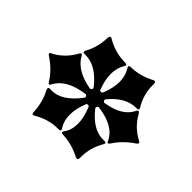

<svg xmlns="http://www.w3.org/2000/svg" viewBox="-111 -838 573 573"><g transform="rotate(-45 176.0 -551.5)"><path d="M106.9 -681.6Q138.2 -701.2 160.2 -734.9Q164.1 -740.7 166.5 -740.7Q169.9 -740.7 171.9 -734.9Q191.4 -697.8 228.5 -677.7Q234.4 -674.8 234.4 -671.9Q234.4 -668.9 228.5 -666Q189.9 -644 178.7 -581.5V-581.1V-580.6V-580.1Q178.7 -576.7 182.1 -574.7Q185.1 -573.7 185.5 -573.7Q188 -573.7 189.9 -575.7Q240.2 -615.7 240.2 -660.2V-660.6V-662.1V-662.6V-663.1V-663.6V-664.1V-664.6V-665V-665.5Q240.2 -670.9 244.1 -670.9Q247.1 -670.9 250.5 -668.9Q281.7 -651.4 323.2 -649.9Q331.1 -649.4 331.1 -644.5Q331.1 -641.6 329.1 -639.2Q307.6 -603 307.6 -561.5Q307.6 -553.2 303.7 -553.2Q301.8 -553.2 297.9 -555.7Q278.3 -567.4 252.9 -567.4Q229 -567.4 199.2 -556.2Q194.8 -555.7 194.8 -550.3Q194.8 -545.4 199.2 -543.9Q229.5 -531.7 255.4 -531.7Q280.3 -531.7 299.8 -543.9Q303.7 -546.4 305.7 -546.4Q310.1 -546.4 310.1 -538.6Q310.5 -501.5 329.6 -465.3Q331.1 -462.4 331.1 -460Q331.1 -455.1 323.7 -455.1H323.2H322.8H320.8H319.8H319.3H318.8H318.4Q278.8 -455.1 245.6 -435.1Q241.7 -432.6 239.7 -432.6Q235.4 -432.6 235.4 -440.4V-440.9V-441.4V-441.9V-442.4Q235.4 -485.4 189.9 -523.9Q188 -525.4 185.1 -525.4Q183.1 -525.4 182.6 -524.9Q178.7 -522 178.7 -519Q178.7 -518.1 179.2 -517.6Q189 -455.1 228.5 -436Q233.9 -433.6 233.9 -430.7Q233.9 -428.2 228.5 -424.3Q191.9 -404.3 171.9 -366.7Q169.9 -361.8 166.5 -361.8Q163.6 -361.8 160.2 -366.7Q137.7 -400.4 106.9 -420.4Q101.1 -424.3 101.1 -426.8Q101.1 -430.2 106.9 -432.1Q148.4 -451.2 157.7 -520.5V-521V-521.5Q157.7 -525.4 154.3 -527.3Q152.3 -528.3 151.4 -528.3Q149.9 -528.3 147.5 -526.9Q98.6 -488.3 98.6 -445.8V-443.4V-442.4V-441.9V-440.9V-439.9V-439.5V-439Q98.6 -432.6 94.7 -432.6Q92.3 -432.6 88.4 -435.1Q53.7 -455.1 14.6 -455.1H14.2H12.7H11.7H11.2H10.7Q2.9 -455.1 2.9 -460.4Q2.9 -462.9 4.4 -465.8Q22.9 -502.4 24.4 -538.6Q24.4 -546.9 28.3 -546.9Q30.3 -546.9 34.2 -544.4Q52.7 -531.2 78.6 -531.2Q103.5 -531.2 135.7 -543.9Q140.1 -545.4 140.1 -550.3Q140.1 -555.7 135.7 -556.2Q106 -567.9 80.6 -567.9Q55.2 -567.9 36.6 -555.7Q32.7 -553.2 30.8 -553.2Q26.4 -553.2 26.4 -561.5V-562.5V-563V-563.5Q26.4 -603 4.9 -639.2Q2.9 -642.6 2.9 -645Q2.9 -649.4 10.7 -649.4Q52.7 -651.9 83.5 -668.9Q87.4 -670.4 89.4 -670.4Q93.8 -670.4 93.8 -664.6V-664.1V-663.6V-663.1Q93.3 -661.1 93.3 -657.2Q93.3 -613.3 147.5 -572.8Q149.9 -571.3 151.4 -571.3Q152.3 -571.3 154.3 -572.3Q157.7 -574.2 157.7 -578.1V-578.6V-579.1Q147.9 -648.4 106.9 -669.9Q101.1 -672.4 101.1 -675.3Q101.1 -678.2 106.9 -681.6Z"/></g></svg>

Font: UnifrakturMaguntia sl
Style: Regular
Weight: 400
Designer: j. 'mach' wust, based on a font by Peter Wiegel, original typeface by Carl Albert Fahrenwaldt 1901
Version: Version 2010-11-24